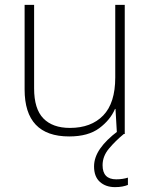

<svg xmlns="http://www.w3.org/2000/svg" viewBox="-20 -643 622 788"><path d="M492 -623V-93H460L454 -196H452Q433 -151 387.5 -117Q342 -83 264 -83Q81 -83 81 -276V-623H120V-280Q120 -196 158 -157Q196 -118 267 -118Q354 -118 403.5 -169Q453 -220 453 -325V-623ZM401 35Q401 93 457 93Q471 93 483.5 91Q496 89 505 86V116Q495 120 482 122.5Q469 125 452 125Q414 125 390 103.5Q366 82 366 40Q366 3 391 -33Q416 -69 464 -105L488 -93Q454 -65 427.5 -33.5Q401 -2 401 35Z"/></svg>

Font: Noto Sans Kannada UI ExtraLight
Style: Regular
Weight: 200
Designer: Jelle Bosma - Monotype Design Team
Foundry: Monotype Imaging Inc.
Version: Version 2.005; ttfautohint (v1.8.4.7-5d5b)